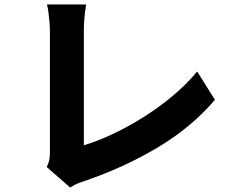

<svg xmlns="http://www.w3.org/2000/svg" viewBox="-20 -785 1040 854"><path d="M188 -42Q198 -63 200 -78Q202 -93 202 -111Q202 -131 202 -169.5Q202 -208 202 -258.5Q202 -309 202 -364Q202 -419 202 -473Q202 -527 202 -572Q202 -617 202 -646Q202 -666 200 -688Q198 -710 195.5 -730Q193 -750 189 -765H363Q358 -734 355.5 -705.5Q353 -677 353 -646Q353 -621 353 -585.5Q353 -550 353 -509Q353 -468 353 -424Q353 -380 353 -337Q353 -294 353 -255.5Q353 -217 353 -187Q353 -157 353 -139Q411 -156 478.5 -187.5Q546 -219 615 -262Q684 -305 746.5 -357Q809 -409 857 -467L936 -341Q831 -218 680.5 -128.5Q530 -39 356 20Q346 23 329 29.5Q312 36 292 49Z"/></svg>

Font: Noto Sans KR ExtraBold
Style: Regular
Weight: 800
Designer: Ryoko NISHIZUKA  (kana, bopomofo & ideographs); Paul D. Hunt (Latin, Greek & Cyrillic); Sandoll Communications , Soo-you
Foundry: Adobe
Version: Version 2.004-H2;hotconv 1.0.118;makeotfexe 2.5.65603